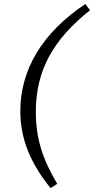

<svg xmlns="http://www.w3.org/2000/svg" viewBox="-20 -734 472 965"><path d="M234.2 211.4 267.6 190C194.1 65.7 160.1 -37.2 160.1 -171.8C160.1 -383.1 249.6 -536.9 432.3 -682.6L409.1 -714C191.1 -568.6 82.1 -382.3 82.1 -175.3C82.1 -30.8 137.4 92.1 234.2 211.4Z"/></svg>

Font: Source Serif Variable
Style: Italic
Weight: 389
Italic angle: -12°
Designer: Frank Grießhammer
Foundry: Adobe Systems Incorporated
Version: Version 3.001;hotconv 1.0.111;makeotfexe 2.5.65597